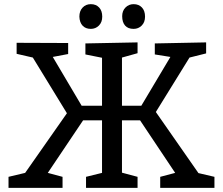

<svg xmlns="http://www.w3.org/2000/svg" viewBox="-20 -904 1072 924"><path d="M730 -365 935 -71 1012 -53V0H751V-53L823 -72L654 -325H567V-73L642 -53V0H394V-53L471 -72V-325H380L210 -72L281 -53V0H21V-53L101 -72L302 -359L138 -627L60 -645V-698L308 -697V-644L234 -630L373 -395H471V-626L391 -642V-695L642 -700V-648L567 -627V-395H660L800 -630L725 -642V-695L972 -700V-647L892 -627ZM362 -824Q362 -851 377.5 -867.5Q393 -884 417 -884Q442 -884 457 -868Q472 -852 472 -824Q472 -797 456 -781Q440 -765 417 -765Q392 -765 377.5 -780.5Q363 -796 362 -824ZM568 -826Q568 -852 584 -868Q600 -884 623 -884Q648 -884 663 -868Q678 -852 678 -824Q678 -797 662 -781Q646 -765 623 -765Q596 -765 582 -781Q568 -797 568 -826Z"/></svg>

Font: Bitter Pro Medium
Style: Regular
Weight: 500
Designer: Sol Matas, and Bitter project Authors
Foundry: Sol Matas
Version: Version 1.010